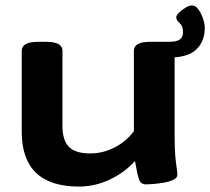

<svg xmlns="http://www.w3.org/2000/svg" viewBox="-20 -679 774 707"><path d="M271 8Q60 8 60 -194V-492Q60 -508 74.5 -516.5Q89 -525 121 -525H149Q181 -525 195.5 -516.5Q210 -508 210 -492V-216Q210 -162 234 -138Q258 -114 312 -114Q359 -114 402 -136Q445 -158 473 -196V-492Q473 -508 487.5 -516.5Q502 -525 534 -525H562Q594 -525 608.5 -516.5Q623 -508 623 -492V-174Q623 -130 625.5 -103.5Q628 -77 630.5 -61.5Q633 -46 633 -35Q633 -24 618.5 -17Q604 -10 583.5 -6.5Q563 -3 544.5 -1.5Q526 0 518 0Q499 0 492.5 -17Q486 -34 477 -86Q438 -43 383.5 -17.5Q329 8 271 8ZM602 -467 534 -525H602Q630 -525 642 -533.5Q654 -542 654 -561Q654 -583 641.5 -594Q629 -605 629 -615Q629 -623 639.5 -633Q650 -643 663.5 -651Q677 -659 687 -659Q700 -659 710.5 -644.5Q721 -630 727.5 -611Q734 -592 734 -576Q734 -527 703 -497Q672 -467 602 -467Z"/></svg>

Font: Asap Expanded
Style: Bold
Weight: 700
Width: 7
Designer: Pablo Cosgaya
Foundry: Omnibus-Type
Version: Version 3.001; ttfautohint (v1.8.4.7-5d5b)